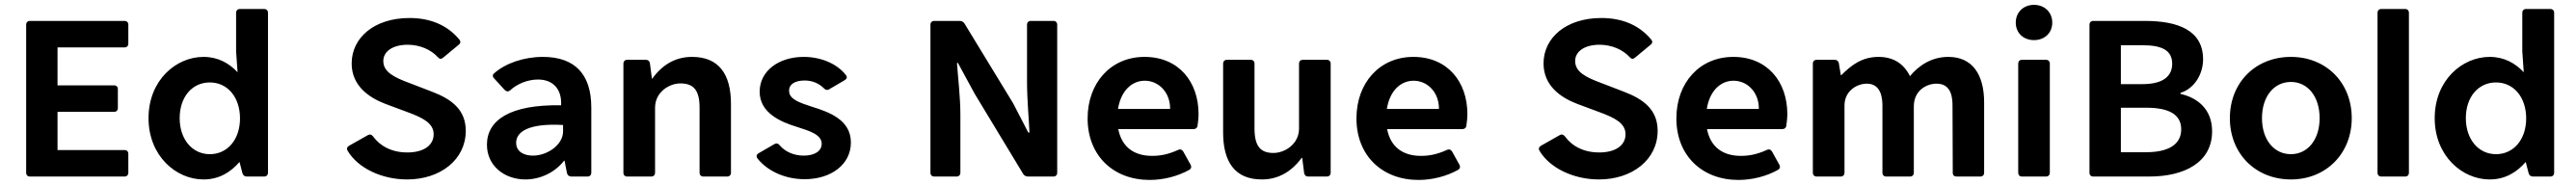

<svg xmlns="http://www.w3.org/2000/svg" viewBox="-20 -709 10339 743"><path d="M85 -609.4V-15.6C85 -5.9 90.8 0 100.6 0H479.5C489.3 0 495.1 -5.9 495.1 -15.6V-90.8C495.1 -100.6 489.3 -106.4 479.5 -106.4H210.9V-259.8H437.5C447.3 -259.8 453.1 -265.6 453.1 -275.4V-350.6C453.1 -360.4 447.3 -366.2 437.5 -366.2H210.9V-518.6H479.5C489.3 -518.6 495.1 -524.4 495.1 -534.2V-609.4C495.1 -619.1 489.3 -625 479.5 -625H100.6C90.8 -625 85 -619.1 85 -609.4Z M927.7 -657.2V-502.9L933.6 -418.9C899.4 -455.1 855.5 -480.5 796.9 -480.5C686.5 -480.5 576.2 -386.7 576.2 -234.4C576.2 -83 686.5 11.7 796.9 11.7C859.4 11.7 906.2 -17.6 941.4 -58.6L953.1 -13.7C955.1 -4.9 961.9 0 970.7 0H1040C1049.8 0 1055.7 -5.9 1055.7 -15.6V-657.2C1055.7 -667 1049.8 -672.9 1040 -672.9H943.4C933.6 -672.9 927.7 -667 927.7 -657.2ZM822.3 -89.8C751 -89.8 701.2 -150.4 701.2 -234.4C701.2 -319.3 751 -377.9 822.3 -377.9C893.6 -377.9 943.4 -318.4 943.4 -233.4C943.4 -149.4 893.6 -89.8 822.3 -89.8Z M1376 -102.5C1417 -34.2 1511.7 11.7 1614.3 11.7C1747.1 11.7 1849.6 -67.4 1849.6 -183.6C1849.6 -267.6 1793.9 -310.5 1713.9 -340.8L1625 -375C1561.5 -398.4 1518.6 -419.9 1518.6 -463.9C1518.6 -503.9 1558.6 -529.3 1616.2 -529.3C1665 -529.3 1710 -509.8 1737.3 -479.5C1744.1 -471.7 1751 -470.7 1758.8 -477.5L1821.3 -529.3C1829.1 -535.2 1830.1 -543 1823.2 -550.8C1776.4 -607.4 1708 -636.7 1624 -636.7C1482.4 -636.7 1391.6 -557.6 1391.6 -454.1C1391.6 -365.2 1460 -317.4 1526.4 -292L1618.2 -257.8C1675.8 -236.3 1720.7 -214.8 1720.7 -169.9C1720.7 -124 1678.7 -96.7 1615.2 -96.7C1552.7 -96.7 1505.9 -122.1 1477.5 -161.1C1471.7 -168.9 1463.9 -170.9 1456.1 -166L1381.8 -124C1373 -119.1 1370.1 -111.3 1376 -102.5Z M2159.2 -480.5C2083 -480.5 2008.8 -455.1 1962.9 -414.1C1956.1 -408.2 1957 -400.4 1963.9 -393.6L2005.9 -347.7C2012.7 -340.8 2020.5 -339.8 2028.3 -346.7C2055.7 -372.1 2097.7 -389.6 2139.6 -389.6C2201.2 -389.6 2234.4 -349.6 2232.4 -290V-286.1C2027.3 -290 1934.6 -226.6 1934.6 -127.9C1934.6 -42 2005.9 11.7 2088.9 11.7C2146.5 11.7 2206.1 -14.6 2244.1 -63.5H2246.1L2255.9 -13.7C2257.8 -4.9 2264.6 0 2273.4 0H2337.9C2347.7 0 2353.5 -5.9 2353.5 -15.6V-277.3C2353.5 -411.1 2287.1 -480.5 2159.2 -480.5ZM2119.1 -84C2085 -84 2051.8 -98.6 2051.8 -135.7C2051.8 -179.7 2101.6 -214.8 2240.2 -207V-181.6C2240.2 -127 2176.8 -84 2119.1 -84Z M2757.8 -480.5C2691.4 -480.5 2638.7 -449.2 2598.6 -393.6H2596.7L2588.9 -454.1C2587.9 -462.9 2582 -468.8 2572.3 -468.8H2498C2488.3 -468.8 2482.4 -462.9 2482.4 -453.1V-15.6C2482.4 -5.9 2488.3 0 2498 0H2593.8C2603.5 0 2609.4 -5.9 2609.4 -15.6V-276.4C2609.4 -338.9 2666 -374 2710.9 -374C2762.7 -374 2788.1 -348.6 2788.1 -276.4V-15.6C2788.1 -5.9 2793.9 0 2803.7 0H2898.4C2908.2 0 2914.1 -5.9 2914.1 -15.6V-292C2914.1 -410.2 2866.2 -480.5 2757.8 -480.5Z M3210 10.7C3316.4 10.7 3395.5 -48.8 3395.5 -136.7C3395.5 -227.5 3308.6 -258.8 3239.3 -280.3C3188.5 -296.9 3147.5 -310.5 3147.5 -343.8C3146.5 -371.1 3171.9 -385.7 3210 -385.7C3239.3 -385.7 3266.6 -375 3287.1 -354.5C3293 -347.7 3300.8 -345.7 3308.6 -350.6L3370.1 -386.7C3379.9 -392.6 3381.8 -399.4 3375 -408.2C3339.8 -453.1 3275.4 -480.5 3206.1 -480.5C3105.5 -480.5 3029.3 -423.8 3029.3 -340.8C3029.3 -254.9 3114.3 -218.8 3182.6 -198.2C3227.5 -183.6 3278.3 -168.9 3278.3 -131.8C3278.3 -101.6 3249 -84 3206.1 -84C3167 -84 3130.9 -99.6 3109.4 -126C3102.5 -133.8 3095.7 -134.8 3087.9 -129.9L3025.4 -93.8C3015.6 -87.9 3014.6 -80.1 3021.5 -71.3C3064.5 -18.6 3135.7 10.7 3210 10.7Z M3714.8 -609.4V-15.6C3714.8 -5.9 3720.7 0 3730.5 0H3819.3C3829.1 0 3835 -5.9 3835 -15.6V-248C3835 -319.3 3825.2 -398.4 3821.3 -456.1H3825.2L3892.6 -332L4086.9 -10.7C4090.8 -3.9 4098.6 0 4106.4 0H4208C4217.8 0 4223.6 -5.9 4223.6 -15.6V-609.4C4223.6 -619.1 4217.8 -625 4208 -625H4118.2C4108.4 -625 4102.5 -619.1 4102.5 -609.4V-379.9C4102.5 -307.6 4110.4 -226.6 4112.3 -176.8H4107.4L4046.9 -293.9L3851.6 -614.3C3847.7 -621.1 3839.8 -625 3832 -625H3730.5C3720.7 -625 3714.8 -619.1 3714.8 -609.4Z M4791 -251C4791 -380.9 4710.9 -480.5 4574.2 -480.5C4439.5 -480.5 4345.7 -377 4345.7 -233.4C4345.7 -83 4450.2 13.7 4594.7 13.7C4650.4 13.7 4707 -1 4752.9 -26.4C4761.7 -31.2 4763.7 -39.1 4758.8 -47.9L4729.5 -100.6C4724.6 -108.4 4716.8 -111.3 4708 -106.4C4668.9 -88.9 4637.7 -83 4604.5 -83C4530.3 -83 4482.4 -120.1 4468.8 -190.4H4770.5C4779.3 -190.4 4786.1 -195.3 4787.1 -205.1C4789.1 -218.8 4791 -235.4 4791 -251ZM4676.8 -271.5H4467.8C4478.5 -340.8 4520.5 -384.8 4575.2 -384.8C4631.8 -384.8 4677.7 -336.9 4676.8 -271.5Z M5194.3 -453.1V-192.4C5194.3 -129.9 5136.7 -94.7 5091.8 -94.7C5040 -94.7 5015.6 -121.1 5015.6 -193.4V-453.1C5015.6 -462.9 5009.8 -468.8 5000 -468.8H4905.3C4895.5 -468.8 4889.6 -462.9 4889.6 -453.1V-176.8C4889.6 -59.6 4936.5 11.7 5044.9 11.7C5111.3 11.7 5164.1 -19.5 5205.1 -75.2H5207L5214.8 -14.6C5215.8 -5.9 5221.7 0 5231.4 0H5305.7C5315.4 0 5321.3 -5.9 5321.3 -15.6V-453.1C5321.3 -462.9 5315.4 -468.8 5305.7 -468.8H5210C5200.2 -468.8 5194.3 -462.9 5194.3 -453.1Z M5870.1 -251C5870.1 -380.9 5790 -480.5 5653.3 -480.5C5518.6 -480.5 5424.8 -377 5424.8 -233.4C5424.8 -83 5529.3 13.7 5673.8 13.7C5729.5 13.7 5786.1 -1 5832 -26.4C5840.8 -31.2 5842.8 -39.1 5837.9 -47.9L5808.6 -100.6C5803.7 -108.4 5795.9 -111.3 5787.1 -106.4C5748 -88.9 5716.8 -83 5683.6 -83C5609.4 -83 5561.5 -120.1 5547.9 -190.4H5849.6C5858.4 -190.4 5865.2 -195.3 5866.2 -205.1C5868.2 -218.8 5870.1 -235.4 5870.1 -251ZM5755.9 -271.5H5546.9C5557.6 -340.8 5599.6 -384.8 5654.3 -384.8C5710.9 -384.8 5756.8 -336.9 5755.9 -271.5Z M6160.2 -102.5C6201.2 -34.2 6295.9 11.7 6398.4 11.7C6531.2 11.7 6633.8 -67.4 6633.8 -183.6C6633.8 -267.6 6578.1 -310.5 6498 -340.8L6409.2 -375C6345.7 -398.4 6302.7 -419.9 6302.7 -463.9C6302.7 -503.9 6342.8 -529.3 6400.4 -529.3C6449.2 -529.3 6494.1 -509.8 6521.5 -479.5C6528.3 -471.7 6535.2 -470.7 6543 -477.5L6605.5 -529.3C6613.3 -535.2 6614.3 -543 6607.4 -550.8C6560.5 -607.4 6492.2 -636.7 6408.2 -636.7C6266.6 -636.7 6175.8 -557.6 6175.8 -454.1C6175.8 -365.2 6244.1 -317.4 6310.5 -292L6402.3 -257.8C6460 -236.3 6504.9 -214.8 6504.9 -169.9C6504.9 -124 6462.9 -96.7 6399.4 -96.7C6336.9 -96.7 6290 -122.1 6261.7 -161.1C6255.9 -168.9 6248 -170.9 6240.2 -166L6166 -124C6157.2 -119.1 6154.3 -111.3 6160.2 -102.5Z M7154.3 -251C7154.3 -380.9 7074.2 -480.5 6937.5 -480.5C6802.7 -480.5 6709 -377 6709 -233.4C6709 -83 6813.5 13.7 6958 13.7C7013.7 13.7 7070.3 -1 7116.2 -26.4C7125 -31.2 7127 -39.1 7122.1 -47.9L7092.8 -100.6C7087.9 -108.4 7080.1 -111.3 7071.3 -106.4C7032.2 -88.9 7001 -83 6967.8 -83C6893.6 -83 6845.7 -120.1 6832 -190.4H7133.8C7142.6 -190.4 7149.4 -195.3 7150.4 -205.1C7152.3 -218.8 7154.3 -235.4 7154.3 -251ZM7040 -271.5H6831.1C6841.8 -340.8 6883.8 -384.8 6938.5 -384.8C6995.1 -384.8 7041 -336.9 7040 -271.5Z M7800.8 -480.5C7734.4 -480.5 7683.6 -447.3 7646.5 -403.3C7622.1 -453.1 7580.1 -480.5 7520.5 -480.5C7454.1 -480.5 7411.1 -447.3 7371.1 -407.2H7369.1L7361.3 -454.1C7360.4 -462.9 7353.5 -468.8 7344.7 -468.8H7272.5C7262.7 -468.8 7256.8 -462.9 7256.8 -453.1V-15.6C7256.8 -5.9 7262.7 0 7272.5 0H7368.2C7377.9 0 7383.8 -5.9 7383.8 -15.6V-285.2C7383.8 -343.8 7433.6 -373 7473.6 -373C7533.2 -373 7536.1 -309.6 7536.1 -283.2V-15.6C7536.1 -5.9 7542 0 7551.8 0H7646.5C7656.2 0 7662.1 -5.9 7662.1 -15.6V-281.2C7662.1 -346.7 7713.9 -373 7753.9 -373C7815.4 -373 7817.4 -311.5 7817.4 -283.2L7818.4 -15.6C7818.4 -4.9 7824.2 0 7834 0H7928.7C7938.5 0 7944.3 -5.9 7944.3 -15.6V-297.9C7944.3 -410.2 7896.5 -480.5 7800.8 -480.5Z M8144.5 -547.9C8187.5 -547.9 8217.8 -577.1 8217.8 -618.2C8217.8 -659.2 8187.5 -689.5 8144.5 -689.5C8101.6 -689.5 8071.3 -659.2 8071.3 -618.2C8071.3 -577.1 8101.6 -547.9 8144.5 -547.9ZM8081.1 -453.1V-15.6C8081.1 -5.9 8086.9 0 8096.7 0H8192.4C8202.1 0 8208 -5.9 8208 -15.6V-453.1C8208 -462.9 8202.1 -468.8 8192.4 -468.8H8096.7C8086.9 -468.8 8081.1 -462.9 8081.1 -453.1Z M8367.2 -609.4V-15.6C8367.2 -5.9 8373 0 8382.8 0H8607.4C8748 0 8859.4 -56.6 8859.4 -181.6C8859.4 -267.6 8804.7 -315.4 8732.4 -332V-335.9C8791 -354.5 8823.2 -414.1 8823.2 -470.7C8823.2 -588.9 8719.7 -625 8589.8 -625H8382.8C8373 -625 8367.2 -619.1 8367.2 -609.4ZM8579.1 -371.1H8493.2V-527.3H8581.1C8656.2 -527.3 8699.2 -507.8 8699.2 -453.1C8699.2 -402.3 8662.1 -371.1 8579.1 -371.1ZM8594.7 -97.7H8493.2V-276.4H8594.7C8683.6 -276.4 8735.4 -251 8735.4 -189.5C8735.4 -127.9 8682.6 -97.7 8594.7 -97.7Z M9175.8 11.7C9316.4 11.7 9419.9 -91.8 9419.9 -234.4C9419.9 -377.9 9316.4 -480.5 9175.8 -480.5C9034.2 -480.5 8930.7 -377.9 8930.7 -234.4C8930.7 -91.8 9034.2 11.7 9175.8 11.7ZM9175.8 -89.8C9107.4 -89.8 9059.6 -148.4 9059.6 -234.4C9059.6 -321.3 9107.4 -379.9 9175.8 -379.9C9243.2 -379.9 9291 -321.3 9291 -234.4C9291 -148.4 9243.2 -89.8 9175.8 -89.8Z M9539.1 0H9633.8C9643.6 0 9649.4 -5.9 9649.4 -15.6V-657.2C9649.4 -667 9643.6 -672.9 9633.8 -672.9H9539.1C9529.3 -672.9 9523.4 -667 9523.4 -657.2V-15.6C9523.4 -5.9 9529.3 0 9539.1 0Z M10104.5 -657.2V-502.9L10110.4 -418.9C10076.2 -455.1 10032.2 -480.5 9973.6 -480.5C9863.3 -480.5 9752.9 -386.7 9752.9 -234.4C9752.9 -83 9863.3 11.7 9973.6 11.7C10036.1 11.7 10083 -17.6 10118.2 -58.6L10129.9 -13.7C10131.8 -4.9 10138.7 0 10147.5 0H10216.8C10226.6 0 10232.4 -5.9 10232.4 -15.6V-657.2C10232.4 -667 10226.6 -672.9 10216.8 -672.9H10120.1C10110.4 -672.9 10104.5 -667 10104.5 -657.2ZM9999 -89.8C9927.7 -89.8 9877.9 -150.4 9877.9 -234.4C9877.9 -319.3 9927.7 -377.9 9999 -377.9C10070.3 -377.9 10120.1 -318.4 10120.1 -233.4C10120.1 -149.4 10070.3 -89.8 9999 -89.8Z"/></svg>

Font: Ed Sans Neue SemiBold
Style: Regular
Weight: 600
Designer: Stephen Hutchings
Version: Version 1.004;PS 001.004;hotconv 1.0.88;makeotf.lib2.5.64775